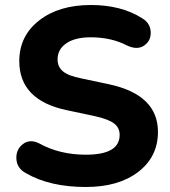

<svg xmlns="http://www.w3.org/2000/svg" viewBox="-20 -736 681 767"><path d="M323 11Q179 11 84 -44Q48 -63 45.5 -100.5Q43 -138 71 -160Q99 -182 137 -163Q218 -118 323 -118Q458 -118 458 -197Q458 -226 435.5 -243Q413 -260 359 -272L246 -296Q57 -336 57 -492Q57 -592 136 -654Q215 -716 343 -716Q465 -716 548 -663Q580 -644 582 -609Q584 -574 556.5 -554.5Q529 -535 488 -554Q425 -587 342 -587Q280 -587 245 -563Q210 -539 210 -499Q210 -469 231.5 -451Q253 -433 304 -423L417 -399Q611 -357 611 -209Q611 -110 532.5 -49.5Q454 11 323 11Z"/></svg>

Font: Nunito ExtraBold
Style: Regular
Weight: 800
Designer: Vernon Adams
Foundry: Vernon Adams
Version: Version 3.602